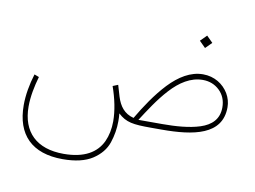

<svg xmlns="http://www.w3.org/2000/svg" viewBox="-83 -669 1384 1043"><g transform="rotate(10 609.0 -147.5)"><path d="M944.8 -511.7 979 -477.5 1013.2 -511.7 979 -545.9ZM321.8 251.5C390.6 251.5 445.3 238.8 485.4 212.9C524.9 187 551.8 154.3 564.9 115.2C578.1 75.7 584.5 36.1 584.5 -3.9C584.5 -18.1 584 -32.2 582.5 -46.9C627 -5.4 666 0 764.2 0H824.2C998.5 0 1155.3 -27.8 1155.3 -181.2C1155.3 -207.5 1148.4 -232.4 1134.8 -255.9C1106.9 -302.7 1056.6 -335 994.1 -335C925.3 -335 862.8 -295.9 807.1 -237.3C751.5 -178.2 703.1 -105 662.6 -36.1C609.9 -49.3 583.5 -86.4 567.9 -135.7L549.3 -198.7L520.5 -187C543.5 -122.1 557.1 -56.6 557.1 1.5C557.1 43.5 549.3 81.1 534.2 114.3C502.9 180.7 436.5 222.2 321.8 222.2C172.9 222.2 90.3 142.6 90.3 1.5C90.3 -53.7 102.1 -111.3 117.7 -165.5L91.8 -175.3C73.7 -117.2 63 -56.6 63 -1.5C63 162.1 151.9 251.5 321.8 251.5ZM997.6 -304.7C1034.2 -304.7 1065.4 -292.5 1090.3 -268.6C1115.2 -244.6 1127.9 -213.4 1127.9 -175.8C1127.9 -111.3 1089.4 -74.2 1029.3 -54.7C969.2 -35.2 894.5 -30.3 822.3 -30.3H690.4C727.1 -86.9 770 -154.8 821.3 -210.4C872.1 -266.1 931.2 -304.7 997.6 -304.7Z"/></g></svg>

Font: Vazirmatn Thin
Style: Regular
Weight: 100
Designer: Saber Rastikerdar
Foundry: Saber Rastikerdar
Version: Version 33.003